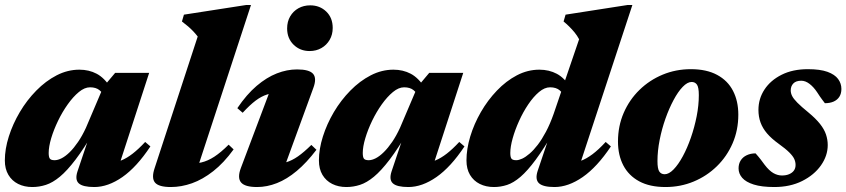

<svg xmlns="http://www.w3.org/2000/svg" viewBox="-20 -738 3408 773"><path d="M292 -48 347.5 -213 360.5 -212.5Q318.5 -140.5 284.2 -95.5Q250 -50.5 221 -26.5Q192 -2.5 165 6.2Q138 15 110 15Q78 15 53 2.5Q28 -10 13.8 -34Q-0.5 -58 -0.5 -92Q-0.5 -138 15.5 -188.5Q31.5 -239 59.8 -286.8Q88 -334.5 126 -373.2Q164 -412 208.2 -434.8Q252.5 -457.5 299.5 -457.5Q338 -457.5 369 -441.2Q400 -425 426.5 -384L400 -347Q394.5 -363.5 380.5 -375Q366.5 -386.5 342.5 -386.5Q320.5 -386.5 297.5 -367.5Q274.5 -348.5 252.8 -318Q231 -287.5 213.8 -251.8Q196.5 -216 186.2 -181.8Q176 -147.5 176 -122Q176 -105.5 180.8 -99.2Q185.5 -93 200 -93Q213 -93 228.5 -101Q244 -109 260.8 -125.5Q277.5 -142 294.2 -166.5Q311 -191 326 -223.5L396 -388L443.5 -444.5H580.5L448.5 -38.5L424 -81Q447.5 -83.5 469.2 -92.5Q491 -101.5 514.2 -119.5Q537.5 -137.5 564.5 -166.5L585.5 -148.5Q530.5 -65.5 472.8 -25.2Q415 15 359.5 15Q313.5 15 297.2 0.2Q281 -14.5 292 -48Z M776 -591Q767.5 -602 758 -612Q748.5 -622 737.5 -631.5Q726.5 -641 712.5 -651.5L720.5 -679L972 -718H990.5L767.5 -37.5L735 -79.5Q765 -78 790.8 -84Q816.5 -90 843 -107.2Q869.5 -124.5 900.5 -155.5L920.5 -136.5Q881 -82 838.5 -48.8Q796 -15.5 753 -0.2Q710 15 668 15Q619 15 604 -3Q589 -21 602.5 -61Z M949.5 -61 1076.5 -398 1109.5 -364Q1080 -365 1056.2 -357.8Q1032.5 -350.5 1009 -332.8Q985.5 -315 957 -284L935.5 -302.5Q973 -358 1013.2 -392.2Q1053.5 -426.5 1094.5 -442.5Q1135.5 -458.5 1176 -458.5Q1225 -458.5 1240.5 -440.8Q1256 -423 1241.5 -384L1115 -37.5L1079 -78Q1107.5 -77.5 1131.5 -84.5Q1155.5 -91.5 1179.8 -108.5Q1204 -125.5 1233.5 -154.5L1254 -135Q1214.5 -83 1174.8 -49.8Q1135 -16.5 1095 -0.8Q1055 15 1015 15Q966 15 950.5 -3.5Q935 -22 949.5 -61ZM1136 -623.5Q1136 -651 1148.2 -672Q1160.5 -693 1181.5 -704.8Q1202.5 -716.5 1229 -716.5Q1267.5 -716.5 1293.5 -691.5Q1319.5 -666.5 1319.5 -625.5Q1319.5 -598.5 1307.2 -577.5Q1295 -556.5 1274 -544.5Q1253 -532.5 1226.5 -532.5Q1188 -532.5 1162 -558Q1136 -583.5 1136 -623.5Z M1556.5 -48 1612 -213 1625 -212.5Q1583 -140.5 1548.8 -95.5Q1514.5 -50.5 1485.5 -26.5Q1456.5 -2.5 1429.5 6.2Q1402.5 15 1374.5 15Q1342.5 15 1317.5 2.5Q1292.5 -10 1278.2 -34Q1264 -58 1264 -92Q1264 -138 1280 -188.5Q1296 -239 1324.2 -286.8Q1352.5 -334.5 1390.5 -373.2Q1428.5 -412 1472.8 -434.8Q1517 -457.5 1564 -457.5Q1602.5 -457.5 1633.5 -441.2Q1664.5 -425 1691 -384L1664.5 -347Q1659 -363.5 1645 -375Q1631 -386.5 1607 -386.5Q1585 -386.5 1562 -367.5Q1539 -348.5 1517.2 -318Q1495.5 -287.5 1478.2 -251.8Q1461 -216 1450.8 -181.8Q1440.5 -147.5 1440.5 -122Q1440.5 -105.5 1445.2 -99.2Q1450 -93 1464.5 -93Q1477.5 -93 1493 -101Q1508.5 -109 1525.2 -125.5Q1542 -142 1558.8 -166.5Q1575.5 -191 1590.5 -223.5L1660.5 -388L1708 -444.5H1845L1713 -38.5L1688.5 -81Q1712 -83.5 1733.8 -92.5Q1755.5 -101.5 1778.8 -119.5Q1802 -137.5 1829 -166.5L1850 -148.5Q1795 -65.5 1737.2 -25.2Q1679.5 15 1624 15Q1578 15 1561.8 0.2Q1545.5 -14.5 1556.5 -48Z M2254 -342.5Q2248 -361.5 2233.8 -374Q2219.5 -386.5 2194.5 -386.5Q2172.5 -386.5 2150 -367.5Q2127.5 -348.5 2106.8 -317.8Q2086 -287 2069.8 -251Q2053.5 -215 2044 -181Q2034.5 -147 2034.5 -122Q2034.5 -105.5 2039.2 -99.2Q2044 -93 2058.5 -93Q2068.5 -93 2082.2 -99.2Q2096 -105.5 2112.2 -119.5Q2128.5 -133.5 2145 -155Q2161.5 -176.5 2178 -207.5Q2194.5 -238.5 2209 -279.5L2311.5 -580Q2303.5 -595 2293 -607.8Q2282.5 -620.5 2271 -631.8Q2259.5 -643 2249 -651.5L2257 -679L2507.5 -718H2526L2302 -37L2272 -80Q2295.5 -82 2318 -90.2Q2340.5 -98.5 2365 -116.8Q2389.5 -135 2418.5 -166.5L2439.5 -148.5Q2384 -65.5 2326 -25.2Q2268 15 2212.5 15Q2166.5 15 2150 -0.2Q2133.5 -15.5 2144.5 -49.5L2199.5 -212.5H2212.5Q2170 -140 2136.8 -95Q2103.5 -50 2075.5 -26Q2047.5 -2 2021.5 6.5Q1995.5 15 1968.5 15Q1936.5 15 1911.5 2.5Q1886.5 -10 1872.2 -34Q1858 -58 1858 -92Q1858 -138 1873.2 -188.5Q1888.5 -239 1916 -286.8Q1943.5 -334.5 1980.5 -373.2Q2017.5 -412 2061 -434.8Q2104.5 -457.5 2151.5 -457.5Q2190.5 -457.5 2222 -440.8Q2253.5 -424 2280.5 -381Z M2761.5 -459.5Q2824.5 -459.5 2867.2 -436.5Q2910 -413.5 2931.2 -372.2Q2952.5 -331 2952.5 -276.5Q2952.5 -214 2929.5 -161Q2906.5 -108 2866 -68.5Q2825.5 -29 2772.5 -7Q2719.5 15 2659.5 15Q2596 15 2553.5 -8Q2511 -31 2489.5 -72.2Q2468 -113.5 2468 -168Q2468 -230.5 2491 -283.5Q2514 -336.5 2554.5 -376Q2595 -415.5 2648 -437.5Q2701 -459.5 2761.5 -459.5ZM2656 -36.5Q2673 -36.5 2692 -56Q2711 -75.5 2729 -108.8Q2747 -142 2761.5 -183.8Q2776 -225.5 2784.8 -269.8Q2793.5 -314 2793.5 -355Q2793.5 -386.5 2786 -397.2Q2778.5 -408 2764.5 -408Q2747.5 -408 2728.5 -388.2Q2709.5 -368.5 2691.8 -335.2Q2674 -302 2659.2 -260.5Q2644.5 -219 2635.8 -174.8Q2627 -130.5 2627 -89.5Q2627 -58 2634.5 -47.2Q2642 -36.5 2656 -36.5Z M3022 -120.5Q3026 -116 3033.5 -107.2Q3041 -98.5 3058.5 -74.5Q3076.5 -51 3093.5 -41.2Q3110.5 -31.5 3128 -31.5Q3145 -31.5 3157.2 -36.8Q3169.5 -42 3176.2 -51.2Q3183 -60.5 3183 -74Q3183 -86 3177.8 -97.8Q3172.5 -109.5 3157.8 -124.2Q3143 -139 3114.5 -159.5Q3086 -180 3068.2 -200.8Q3050.5 -221.5 3042 -244.8Q3033.5 -268 3033.5 -295.5Q3033.5 -340.5 3057.8 -377.5Q3082 -414.5 3126.8 -437Q3171.5 -459.5 3232.5 -459.5Q3282 -459.5 3311.5 -448.8Q3341 -438 3354.2 -420Q3367.5 -402 3367.5 -380Q3367.5 -361.5 3359.5 -348.8Q3351.5 -336 3336.5 -329.2Q3321.5 -322.5 3301 -322.5Q3297.5 -327.5 3290.2 -336.8Q3283 -346 3269.5 -367Q3255.5 -388 3239 -400.5Q3222.5 -413 3206 -413Q3184.5 -413 3174 -402Q3163.5 -391 3163.5 -374Q3163.5 -363 3169 -351.8Q3174.5 -340.5 3190 -324.8Q3205.5 -309 3235 -285Q3264.5 -260.5 3281.5 -239Q3298.5 -217.5 3305.5 -196.5Q3312.5 -175.5 3312.5 -154Q3312.5 -111 3285.2 -72.2Q3258 -33.5 3209.5 -9.2Q3161 15 3097.5 15Q3046.5 15 3014.8 5Q2983 -5 2968.2 -22Q2953.5 -39 2953.5 -60Q2953.5 -78.5 2962 -92Q2970.5 -105.5 2986.2 -113Q3002 -120.5 3022 -120.5Z"/></svg>

Font: Newsreader 24pt ExtraBold
Style: Italic
Weight: 800
Italic angle: -17°
Designer: Hugues Gentile
Foundry: Production Type
Version: Version 1.003